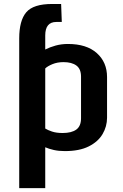

<svg xmlns="http://www.w3.org/2000/svg" viewBox="-20 -760 627 980"><path d="M78.1 200.2V-564Q78.1 -654.8 114 -697.3Q149.9 -739.7 246.1 -739.7H292L295.4 -647.9H267.6Q210.9 -647.9 210.9 -579.1V-507.3Q234.9 -519.5 264.4 -527.6Q293.9 -535.6 326.7 -535.6Q421.9 -535.6 474.1 -489Q526.4 -442.4 526.4 -366.7V-159.2Q526.4 -114.3 503.4 -75.4Q480.5 -36.6 432.9 -12.7Q385.3 11.2 311 11.2Q279.8 11.2 254.9 5.6Q230 0 210.9 -8.3V200.2ZM299.8 -81.1Q345.2 -81.1 369.4 -98.6Q393.6 -116.2 393.6 -156.2V-368.7Q393.6 -408.2 369.9 -425.5Q346.2 -442.9 304.2 -442.9Q272.5 -442.9 247.3 -432.4Q222.2 -421.9 210.9 -410.6V-104Q223.1 -96.2 245.4 -88.6Q267.6 -81.1 299.8 -81.1Z"/></svg>

Font: Monda
Style: Bold
Weight: 700
Designer: Vernon Adams
Foundry: Vernon Adams
Version: Version 2.100; ttfautohint (v1.8.3)